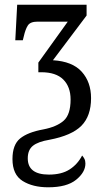

<svg xmlns="http://www.w3.org/2000/svg" viewBox="-20 -556 439 816"><path d="M185 240Q119 240 76 213Q33 186 33 120Q33 59 65.5 32.5Q98 6 164 -6Q221 -17 250.5 -43Q280 -69 280 -133Q280 -187 249 -218Q218 -249 155 -249H143V-290L268 -464H139Q109 -464 98.5 -448Q88 -432 81 -401L77 -385H45L53 -536H348V-490L205 -300Q288 -295 327.5 -251Q367 -207 367 -139Q367 -63 326 -21.5Q285 20 190 38Q142 46 120 63.5Q98 81 98 117Q98 186 188 186Q242 186 276 164Q310 142 329 105Q334 110 338.5 118.5Q343 127 343 139Q343 176 303.5 208Q264 240 185 240Z"/></svg>

Font: Noto Serif ExtraCondensed
Style: Regular
Weight: 400
Width: 2
Designer: Monotype Design Team
Foundry: Monotype Imaging Inc.
Version: Version 2.015